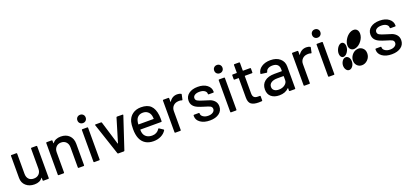

<svg xmlns="http://www.w3.org/2000/svg" viewBox="31 -1747 5937 2785"><g transform="rotate(-20 2999.5 -354.0)"><path d="M373 -188V-499Q373 -508.8 382.8 -508.8H458Q467.8 -508.8 467.8 -499V-9.8Q467.8 0 458 0H382.8Q373 0 373 -9.8V-46.9Q373 -52.7 368.2 -47.9Q328.6 6.8 245.1 6.8Q165 6.8 114 -38.1Q63 -83 63 -158.2V-499Q63 -508.8 73.2 -508.8H147.9Q158.2 -508.8 158.2 -499V-188Q158.2 -135.7 185.8 -106Q213.4 -76.2 263.2 -76.2Q313.5 -76.2 343.3 -106.7Q373 -137.2 373 -188Z M834.5 -516.1Q916 -516.1 964.4 -468.5Q1012.7 -420.9 1012.7 -339.8V-9.8Q1012.7 0 1002.4 0H926.8Q916.5 0 916.5 -9.8V-320.8Q916.5 -371.1 887.5 -402.1Q858.4 -433.1 810.5 -433.1Q763.2 -433.1 733.4 -401.9Q703.6 -370.6 703.6 -321.8V-9.8Q703.6 0 693.4 0H617.7Q607.4 0 607.4 -9.8V-499Q607.4 -508.8 617.7 -508.8H693.4Q703.6 -508.8 703.6 -499V-462.9Q703.6 -460 706.1 -459.5Q707 -459.5 707.5 -460.9Q750.5 -516.1 834.5 -516.1Z M1253.4 -606.9Q1235.4 -588.9 1207.5 -588.9Q1179.7 -588.9 1161.6 -606.9Q1143.6 -625 1143.6 -652.8Q1143.6 -680.7 1161.6 -698.7Q1179.7 -716.8 1207.5 -716.8Q1235.4 -716.8 1253.4 -698.7Q1271.5 -680.7 1271.5 -652.8Q1271.5 -625 1253.4 -606.9ZM1243.7 -1H1167.5Q1157.7 -1 1157.7 -11.2V-499Q1157.7 -508.8 1167.5 -508.8H1243.7Q1253.4 -508.8 1253.4 -499V-11.2Q1253.4 -1 1243.7 -1Z M1622.6 0H1538.6Q1529.3 0 1526.4 -7.8L1363.3 -498L1362.3 -502Q1362.3 -508.8 1371.6 -508.8H1455.6Q1464.4 -508.8 1467.3 -501L1577.6 -139.2Q1579.6 -137.2 1580.6 -137.2Q1581.5 -137.2 1583.5 -139.2L1692.4 -501Q1695.3 -508.8 1704.6 -508.8L1788.6 -507.8Q1799.3 -507.8 1796.4 -497.1L1634.3 -7.8Q1631.3 0 1622.6 0Z M2285.2 -317.9Q2289.6 -277.3 2288.1 -226.1Q2288.1 -215.8 2278.3 -215.8H1959Q1955.1 -215.8 1955.1 -211.9Q1955.1 -180.2 1961.4 -160.2Q1972.7 -120.1 2006.3 -97.7Q2040 -75.2 2090.3 -75.2Q2164.1 -75.2 2204.1 -136.2Q2209 -147.5 2217.3 -139.2L2274.4 -101.1Q2281.7 -95.2 2277.3 -87.9Q2249.5 -42.5 2197.8 -16.8Q2146 8.8 2081.1 8.8Q2008.8 8.8 1958.5 -22.7Q1908.2 -54.2 1883.3 -113.8Q1859.4 -171.9 1859.4 -256.8Q1859.4 -329.1 1870.1 -368.2Q1888.2 -437.5 1942.1 -477.3Q1996.1 -517.1 2073.2 -517.1Q2172.4 -517.1 2222.9 -467.5Q2273.4 -418 2285.2 -317.9ZM2073.2 -434.1Q2031.2 -434.1 2002.9 -412.8Q1974.6 -391.6 1964.4 -355Q1956.5 -330.6 1955.1 -298.8Q1955.1 -294.9 1959 -294.9H2188Q2192.4 -294.9 2192.4 -298.8Q2190.9 -329.1 2186 -348.1Q2175.8 -387.7 2146.2 -410.9Q2116.7 -434.1 2073.2 -434.1Z M2631.8 -514.2Q2664.1 -514.2 2689.9 -501Q2696.3 -498.5 2694.8 -488.8L2678.7 -414.1Q2677.2 -405.3 2667 -408.2Q2651.4 -415 2627 -415L2612.8 -414.1Q2564.9 -411.6 2534.9 -380.9Q2504.9 -350.1 2504.9 -301.8V-9.8Q2504.9 0 2494.6 0H2418.9Q2408.7 0 2408.7 -9.8V-499Q2408.7 -508.8 2418.9 -508.8H2494.6Q2504.9 -508.8 2504.9 -499V-445.8Q2504.9 -441.9 2507.3 -442.4Q2508.3 -442.4 2508.8 -443.8Q2553.7 -514.2 2631.8 -514.2Z M2953.6 5.9Q2862.8 5.9 2807.6 -33.4Q2752.4 -72.8 2752.4 -130.9V-142.1Q2752.4 -151.9 2762.7 -151.9H2834.5Q2844.7 -151.9 2844.7 -142.1V-137.2Q2844.7 -108.9 2875.5 -87.9Q2906.2 -66.9 2952.6 -66.9Q2997.6 -66.9 3025.6 -86.4Q3053.7 -106 3053.7 -136.2Q3053.7 -165.5 3027.8 -180.2Q3003.4 -192.9 2943.4 -210Q2882.3 -228 2848.6 -243.2Q2756.3 -282.2 2756.3 -368.2Q2756.3 -434.6 2808.8 -474.4Q2861.3 -514.2 2948.7 -514.2Q3037.6 -514.2 3090.6 -473.4Q3143.6 -432.6 3143.6 -370.1V-367.2Q3143.6 -356.9 3133.8 -356.9H3063.5Q3053.7 -356.9 3053.7 -367.2V-370.1Q3053.7 -399.9 3024.7 -418.9Q2995.6 -438 2947.8 -438Q2902.8 -438 2875.7 -420.9Q2848.6 -403.8 2848.6 -375Q2848.6 -345.7 2875.5 -331.1Q2902.8 -315.4 2960.4 -298.8Q3026.4 -279.8 3057.6 -268.1Q3099.1 -251 3124.3 -219.5Q3149.4 -188 3149.4 -142.1Q3149.4 -74.2 3096.2 -34.2Q3043 5.9 2953.6 5.9Z M3365.2 -606.9Q3347.2 -588.9 3319.3 -588.9Q3291.5 -588.9 3273.4 -606.9Q3255.4 -625 3255.4 -652.8Q3255.4 -680.7 3273.4 -698.7Q3291.5 -716.8 3319.3 -716.8Q3347.2 -716.8 3365.2 -698.7Q3383.3 -680.7 3383.3 -652.8Q3383.3 -625 3365.2 -606.9ZM3355.5 -1H3279.3Q3269.5 -1 3269.5 -11.2V-499Q3269.5 -508.8 3279.3 -508.8H3355.5Q3365.2 -508.8 3365.2 -499V-11.2Q3365.2 -1 3355.5 -1Z M3767.1 -499V-439.9Q3767.1 -430.2 3757.3 -430.2H3649.4Q3645.5 -430.2 3645.5 -425.8V-161.1Q3645.5 -119.1 3664.1 -100.6Q3682.6 -82 3723.1 -82H3752.4Q3762.2 -82 3762.2 -71.8V-9.8Q3762.2 0 3752.4 0Q3710.4 2 3706.1 2Q3627 2 3590.1 -26.6Q3553.2 -55.2 3553.2 -127V-425.8Q3553.2 -430.2 3549.3 -430.2H3488.3Q3478.5 -430.2 3478.5 -439.9V-499Q3478.5 -508.8 3488.3 -508.8H3549.3Q3553.2 -508.8 3553.2 -513.2V-630.9Q3553.2 -641.1 3563.5 -641.1H3635.3Q3645.5 -641.1 3645.5 -630.9V-513.2Q3645.5 -508.8 3649.4 -508.8H3757.3Q3767.1 -508.8 3767.1 -499Z M4070.8 -517.1Q4163.6 -517.1 4217.8 -469.7Q4272 -422.4 4272 -348.1V-9.8Q4272 0 4261.7 0H4186Q4175.8 0 4175.8 -9.8V-45.9Q4175.8 -51.3 4170.9 -47.9Q4116.7 7.8 4023.9 7.8Q3946.8 7.8 3899.9 -31Q3853 -69.8 3853 -143.1Q3853 -221.2 3907.7 -265.6Q3962.4 -310.1 4060.1 -310.1H4171.9Q4175.8 -310.1 4175.8 -314V-340.8Q4175.8 -385.7 4149.7 -409.9Q4123.5 -434.1 4072.8 -434.1Q4031.2 -434.1 4004.6 -417.7Q3978 -401.4 3972.2 -373Q3969.2 -362.3 3960 -363.8L3878.9 -375Q3868.7 -376.5 3870.1 -382.8Q3878.4 -442.9 3933.3 -480Q3988.3 -517.1 4070.8 -517.1ZM4044.9 -73.2Q4099.1 -73.2 4137.5 -101.6Q4175.8 -129.9 4175.8 -171.9V-231Q4175.8 -234.9 4171.9 -234.9H4078.1Q4018.1 -234.9 3983.4 -211.9Q3948.7 -189 3948.7 -147.9Q3948.7 -112.3 3974.9 -92.8Q4001 -73.2 4044.9 -73.2Z M4624.5 -514.2Q4656.7 -514.2 4682.6 -501Q4689 -498.5 4687.5 -488.8L4671.4 -414.1Q4669.9 -405.3 4659.7 -408.2Q4644 -415 4619.6 -415L4605.5 -414.1Q4557.6 -411.6 4527.6 -380.9Q4497.6 -350.1 4497.6 -301.8V-9.8Q4497.6 0 4487.3 0H4411.6Q4401.4 0 4401.4 -9.8V-499Q4401.4 -508.8 4411.6 -508.8H4487.3Q4497.6 -508.8 4497.6 -499V-445.8Q4497.6 -441.9 4500 -442.4Q4501 -442.4 4501.5 -443.8Q4546.4 -514.2 4624.5 -514.2Z M4876 -606.9Q4857.9 -588.9 4830.1 -588.9Q4802.2 -588.9 4784.2 -606.9Q4766.1 -625 4766.1 -652.8Q4766.1 -680.7 4784.2 -698.7Q4802.2 -716.8 4830.1 -716.8Q4857.9 -716.8 4876 -698.7Q4894 -680.7 4894 -652.8Q4894 -625 4876 -606.9ZM4866.2 -1H4790Q4780.3 -1 4780.3 -11.2V-499Q4780.3 -508.8 4790 -508.8H4866.2Q4876 -508.8 4876 -499V-11.2Q4876 -1 4866.2 -1Z M5036.1 -78.1Q5037.1 -41.5 5055.2 -16.4Q5073.2 8.8 5101.1 8.8Q5131.3 8.8 5154.8 -22.7Q5178.2 -54.2 5178.2 -97.2Q5178.2 -140.1 5154.8 -164.8Q5131.3 -189.5 5100.1 -181.2Q5072.8 -174.8 5054.4 -144.3Q5036.1 -113.8 5036.1 -78.1ZM5036.1 -268.1Q5037.1 -231.4 5054.9 -212.2Q5072.8 -192.9 5101.1 -201.2Q5131.8 -210.4 5155 -247.8Q5178.2 -285.2 5178.2 -328.1Q5178.2 -371.6 5154.5 -389.6Q5130.9 -407.7 5100.1 -391.1Q5072.3 -374.5 5054.2 -339.4Q5036.1 -304.2 5036.1 -268.1ZM5297.9 6.8Q5349.6 6.8 5388.9 -33.4Q5428.2 -73.7 5428.2 -130.9Q5428.2 -187 5388.4 -217.3Q5348.6 -247.6 5297.9 -233.9Q5253.9 -222.2 5224.9 -183.1Q5195.8 -144 5195.8 -99.1Q5195.8 -54.2 5224.6 -23.7Q5253.4 6.8 5297.9 6.8ZM5195.8 -335.9Q5195.8 -290.5 5224.6 -267.8Q5253.4 -245.1 5297.9 -257.8Q5349.6 -272.9 5388.9 -325.4Q5428.2 -377.9 5428.2 -435.1Q5428.2 -462.9 5417.2 -482.7Q5406.2 -502.4 5388.2 -510.7Q5370.1 -519 5346.4 -516.8Q5322.8 -514.6 5297.9 -501Q5253.9 -475.6 5224.9 -428.2Q5195.8 -380.9 5195.8 -335.9Z M5760.7 5.9Q5669.9 5.9 5614.7 -33.4Q5559.6 -72.8 5559.6 -130.9V-142.1Q5559.6 -151.9 5569.8 -151.9H5641.6Q5651.9 -151.9 5651.9 -142.1V-137.2Q5651.9 -108.9 5682.6 -87.9Q5713.4 -66.9 5759.8 -66.9Q5804.7 -66.9 5832.8 -86.4Q5860.8 -106 5860.8 -136.2Q5860.8 -165.5 5835 -180.2Q5810.5 -192.9 5750.5 -210Q5689.5 -228 5655.8 -243.2Q5563.5 -282.2 5563.5 -368.2Q5563.5 -434.6 5616 -474.4Q5668.5 -514.2 5755.9 -514.2Q5844.7 -514.2 5897.7 -473.4Q5950.7 -432.6 5950.7 -370.1V-367.2Q5950.7 -356.9 5940.9 -356.9H5870.6Q5860.8 -356.9 5860.8 -367.2V-370.1Q5860.8 -399.9 5831.8 -418.9Q5802.7 -438 5754.9 -438Q5710 -438 5682.9 -420.9Q5655.8 -403.8 5655.8 -375Q5655.8 -345.7 5682.6 -331.1Q5710 -315.4 5767.6 -298.8Q5833.5 -279.8 5864.7 -268.1Q5906.2 -251 5931.4 -219.5Q5956.5 -188 5956.5 -142.1Q5956.5 -74.2 5903.3 -34.2Q5850.1 5.9 5760.7 5.9Z"/></g></svg>

Font: Gruenseis Font Medium
Style: Regular
Weight: 500
Designer: Jeremy Tribby
Foundry: Tribby Type
Version: Version 1.408;Glyphs 3.1.2 (3151)